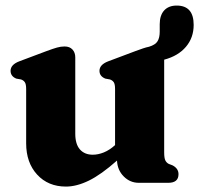

<svg xmlns="http://www.w3.org/2000/svg" viewBox="-20 -657 716 690"><path d="M74 -142V-337Q74 -354.5 69.2 -361.5Q64.5 -368.5 55.5 -371.5L38.5 -374.5Q18 -383 18 -402.5Q18 -424.5 49 -436.5L147.5 -473.5Q170.5 -482 184.5 -486Q198.5 -490 212 -490Q230.5 -490 240.5 -479Q250.5 -468 250.5 -451V-176.5Q250.5 -139 267.2 -120Q284 -101 313.5 -101Q332.5 -101 353 -109.2Q373.5 -117.5 393.5 -135.5V-337Q393.5 -354.5 388.8 -361.5Q384 -368.5 375 -371.5L358.5 -374.5Q337.5 -383 337.5 -402.5Q337.5 -424.5 368.5 -436.5L467 -473.5Q483 -479.5 494.2 -483.2Q505.5 -487 515.5 -489Q538.5 -496 546.2 -508.8Q554 -521.5 554 -543V-570Q554 -602 570 -619.5Q586 -637 615 -637Q676 -637 676 -567.5Q676 -521.5 648.2 -488.8Q620.5 -456 570 -442.5V-109.5Q570 -89 574.2 -80.5Q578.5 -72 586.5 -68L599.5 -63Q621.5 -52 621.5 -31Q621.5 0 584.5 0H479Q447.5 0 424.8 -22.8Q402 -45.5 400.5 -80Q343.5 -29.5 299.5 -8Q255.5 13.5 217 13.5Q153 13.5 113.5 -29.5Q74 -72.5 74 -142Z"/></svg>

Font: Fraunces 9pt Soft
Style: Bold
Weight: 700
Version: Version 1.000;[b76b70a41]